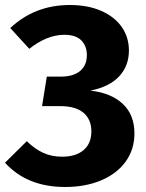

<svg xmlns="http://www.w3.org/2000/svg" viewBox="-22 -730 583 767"><path d="M-2 -80 85 -166Q118 -134 151.5 -119Q185 -104 226 -104Q281 -104 312 -130.5Q343 -157 343 -205Q343 -253 311.5 -279.5Q280 -306 219 -306H146L165 -424H222Q271 -424 298 -446.5Q325 -469 325 -510Q325 -546 303 -568.5Q281 -591 235 -591Q166 -591 95 -535L19 -618Q117 -710 257 -710Q329 -710 382.5 -686.5Q436 -663 464.5 -622Q493 -581 493 -528Q493 -467 454 -425Q415 -383 339 -368Q421 -359 468 -315.5Q515 -272 515 -197Q515 -133 480 -84.5Q445 -36 382 -9.5Q319 17 238 17Q86 17 -2 -80Z"/></svg>

Font: Fira Sans BGR
Style: Bold
Weight: 700
Designer: bBox Type GmbH & Carrois Corporate GbR & Edenspiekermann AG
Foundry: bBox Type GmbH & Carrois Corporate GbR & Edenspiekermann AG
Version: Version 4.301